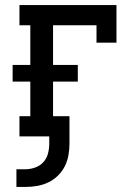

<svg xmlns="http://www.w3.org/2000/svg" viewBox="-20 -540 540 760"><path d="M80 200H45V130H80Q100 130 119.5 123Q139 116 152 101.5Q165 87 170 67.5Q175 48 175 28V0H57V-80H100V-217H30V-283H100V-440H57V-520H441V-371H362V-440H190V-283H288V-217H190V-80H255V28Q255 51 251 74Q247 97 236.5 118Q226 139 209 155.5Q192 172 171 182Q150 192 127 196Q104 200 80 200Z"/></svg>

Font: Iosevka Curly Slab Medium
Style: Regular
Weight: 500
Monospace: yes
Designer: Belleve Invis
Foundry: Belleve Invis
Version: Version 22.1.2; ttfautohint (v1.8.4)